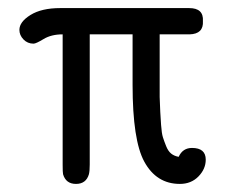

<svg xmlns="http://www.w3.org/2000/svg" viewBox="-20 -450 565 475"><path d="M28 -376Q28 -396 55.5 -413Q83 -430 129 -430H448Q484 -430 482 -398Q484 -366 449 -365H375V-210Q376 -184 376.5 -173Q377 -162 378.5 -141Q380 -120 383 -110.5Q386 -101 391 -88.5Q396 -76 403.5 -70Q411 -64 422 -62Q432 -84 455 -84Q489 -84 489 -55Q489 -32 471 -13.5Q453 5 425 5Q367 5 337 -50Q308 -103 308 -240V-365H202V-43Q202 -27 200 -19Q193 5 168 5Q143 5 136 -19Q135 -23 135 -43V-365Q107 -365 88 -353.5Q69 -342 63 -342Q48 -342 38 -352.5Q28 -363 28 -376Z"/></svg>

Font: CMU Typewriter Text
Style: Regular
Weight: 500
Monospace: yes
Version: Version 0.7.0